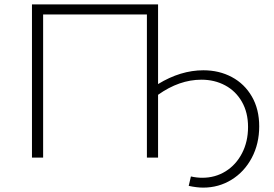

<svg xmlns="http://www.w3.org/2000/svg" viewBox="-20 -720 1251 877"><path d="M904 92Q963 92 1010.5 62.5Q1058 33 1085.5 -20Q1113 -73 1113 -140Q1113 -206 1085 -255Q1057 -304 1008.5 -330Q960 -356 900 -356Q799 -356 702 -287V0H651V-654H177V0H126V-700H702V-336Q805 -399 909 -399Q981 -399 1039 -368Q1097 -337 1130.5 -279Q1164 -221 1164 -143Q1164 -63 1130 1Q1096 65 1037.5 101Q979 137 908 137Q879 137 842 129L852 86Q879 92 904 92Z"/></svg>

Font: Goldbeck Next Light
Style: Regular
Weight: 300
Designer: Julieta Ulanovsky
Foundry: Julieta Ulanovsky
Version: Version 7.200